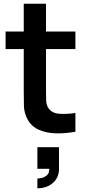

<svg xmlns="http://www.w3.org/2000/svg" viewBox="-20 -710 473 1035"><path d="M181.5 305V252.5Q189 252.5 204.5 249.2Q220 246 233 234.8Q246 223.5 245.5 200H181.5V83.5H298V200Q298 247.5 265 276.2Q232 305 181.5 305ZM386.5 0Q333 10 281.8 8.8Q230.5 7.5 190 -10.2Q149.5 -28 128.5 -66.5Q110 -101.5 109 -138Q108 -174.5 108 -220.5V-690H228V-227.5Q228 -195 228.8 -170.5Q229.5 -146 239 -130.5Q257 -100.5 296.5 -97Q336 -93.5 386.5 -101ZM10 -445.5V-540H386.5V-445.5Z"/></svg>

Font: Manrope ExtraLight
Style: Bold
Weight: 700
Version: Version 4.504